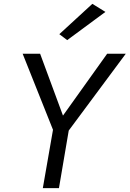

<svg xmlns="http://www.w3.org/2000/svg" viewBox="-20 -980 675 1000"><path d="M529 -918 330 -771 289 -802 461 -960ZM538 -700H635L338 -300L287 0H203L256 -304L98 -700H189L308 -378Z"/></svg>

Font: Von Book
Style: Italic
Weight: 400
Version: Version 4.000; ttfautohint (v1.8.4.7-5d5b)